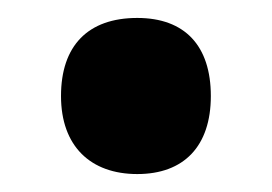

<svg xmlns="http://www.w3.org/2000/svg" viewBox="-20 -183 303 214"><path d="M48 -76C48 -20 81 11 133 11C185 11 215 -20 215 -76C215 -132 186 -163 133 -163C78 -163 48 -132 48 -76Z"/></svg>

Font: Noto Sans Georgian ExtraCondensed ExtraBold
Style: Regular
Weight: 800
Width: 2
Designer: Monotype Design Team, Akaki Razmadze
Foundry: Google LLC
Version: Version 2.005